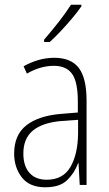

<svg xmlns="http://www.w3.org/2000/svg" viewBox="-20 -784 460 814"><path d="M210 -539Q281 -539 314 -496Q347 -453 347 -357V0H318L313 -92H311Q296 -51 265 -20.5Q234 10 172 10Q105 10 72.5 -32Q40 -74 40 -133Q40 -212 91.5 -252.5Q143 -293 237 -301L310 -307V-353Q310 -437 285.5 -471Q261 -505 208 -505Q182 -505 154 -497.5Q126 -490 94 -472L80 -503Q110 -520 143 -529.5Q176 -539 210 -539ZM240 -271Q160 -264 119.5 -230.5Q79 -197 79 -133Q79 -80 105 -51Q131 -22 178 -22Q247 -22 278.5 -76Q310 -130 311 -218V-276ZM325 -757Q309 -734 285.5 -706Q262 -678 237 -651.5Q212 -625 191 -606H167V-616Q199 -653 228.5 -690.5Q258 -728 281 -764H325Z"/></svg>

Font: Noto Sans Khmer UI Condensed ExtraLight
Style: Regular
Weight: 200
Width: 3
Designer: Danh Hong and the Monotype Design Team
Foundry: Monotype Imaging Inc.
Version: Version 2.002; ttfautohint (v1.8.4.7-5d5b)